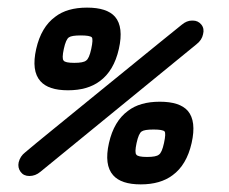

<svg xmlns="http://www.w3.org/2000/svg" viewBox="-20 -544 600 504"><path d="M282 -500Q305 -473 292 -415.5Q279 -358 242 -331Q210 -307 158.5 -307Q107 -307 86 -331Q62 -358 75 -415.5Q88 -473 125 -500Q156 -524 208.5 -524Q261 -524 282 -500ZM484 -490Q485 -490 486 -490Q500 -490 508.5 -479.5Q517 -469 513 -454Q510 -439 496 -428Q496 -428 86 -93Q73 -82 57 -82Q42 -82 34 -93Q26 -104 29 -118Q33 -134 46 -144Q72 -166 114.5 -200.5Q157 -235 247 -308.5Q337 -382 397 -430.5Q457 -479 457 -479Q470 -490 484 -490ZM161 -446Q153 -441 147.5 -415.5Q142 -390 147 -385Q151 -379 175 -379Q199 -379 206 -385Q214 -390 219.5 -415.5Q225 -441 221 -446Q216 -451 192 -451Q168 -451 161 -446ZM473 -253Q496 -226 483 -168.5Q470 -111 433 -84Q401 -60 349.5 -60Q298 -60 277 -84Q253 -111 266 -168.5Q279 -226 316 -253Q347 -277 399.5 -277Q452 -277 473 -253ZM352 -199Q344 -194 338.5 -168.5Q333 -143 338 -138Q342 -132 366 -132Q390 -132 397 -138Q405 -143 410.5 -168.5Q416 -194 412 -199Q407 -204 383 -204Q359 -204 352 -199Z"/></svg>

Font: Brass Mono
Style: Italic
Weight: 400
Italic angle: -13°
Monospace: yes
Version: Version 1.100; ttfautohint (v1.8.3) -l 8 -r 50 -G 200 -x 14 